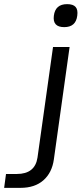

<svg xmlns="http://www.w3.org/2000/svg" viewBox="-95 -727 394 927"><path d="M-14 113Q74 113 86 34L161 -500H241L165 43Q156 107 114.5 143.5Q73 180 4 180H-75L-66 113ZM229 -707Q258 -707 270 -693.5Q282 -680 278 -651Q271 -596 215 -596Q158 -596 165 -651Q172 -707 229 -707Z"/></svg>

Font: Fivo Sans Modern
Style: Italic
Weight: 400
Designer: Alexander Slobzheninov
Foundry: Alexander Slobzheninov
Version: 1.0